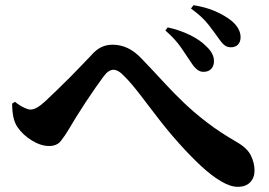

<svg xmlns="http://www.w3.org/2000/svg" viewBox="-20 -757 1040 743"><path d="M873 -574Q858 -574 847 -583.5Q836 -593 822 -614Q808 -634 785.5 -663Q763 -692 719 -724L729 -737Q778 -729 814 -713Q850 -697 874 -678Q911 -648 911 -613Q911 -595 901 -584.5Q891 -574 873 -574ZM767 -479Q754 -479 742.5 -488Q731 -497 719 -516Q704 -539 681 -572.5Q658 -606 620 -639L629 -651Q675 -641 715 -621.5Q755 -602 779 -577Q809 -549 808 -519Q808 -502 797.5 -490.5Q787 -479 767 -479ZM900 -34Q871 -34 833.5 -56.5Q796 -79 755.5 -117Q715 -155 673 -202Q630 -250 592 -299.5Q554 -349 521.5 -391.5Q489 -434 463 -460Q449 -475 438.5 -481Q428 -487 419 -487Q410 -487 400.5 -481Q391 -475 380 -460Q368 -444 349.5 -417.5Q331 -391 311.5 -361.5Q292 -332 275 -304.5Q258 -277 247 -258Q231 -231 215.5 -211.5Q200 -192 170 -192Q138 -192 103 -213.5Q68 -235 47 -266Q36 -283 31.5 -305.5Q27 -328 27 -356L38 -363Q55 -349 72 -341Q89 -333 97 -333Q109 -333 122 -340Q135 -347 154 -364Q173 -382 199 -407Q225 -432 252 -459Q279 -486 300.5 -509Q322 -532 333 -543Q352 -565 372 -574.5Q392 -584 416 -584Q446 -584 474 -571Q502 -558 530 -528Q575 -481 613.5 -439Q652 -397 692.5 -358.5Q733 -320 782 -282.5Q831 -245 895 -208Q937 -184 951 -155Q965 -126 965 -97Q965 -69 948 -51.5Q931 -34 900 -34Z"/></svg>

Font: Noto Serif HK ExtraLight ExtraBold
Style: Regular
Weight: 800
Version: Version 2.003-H1;hotconv 1.1.1;makeotfexe 2.6.0